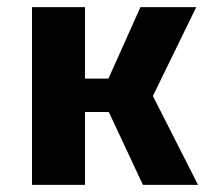

<svg xmlns="http://www.w3.org/2000/svg" viewBox="-20 -520 584 540"><path d="M219 -205V0H70V-500H219V-299H285L375 -500H532L410 -250L537 0H382L286 -205Z"/></svg>

Font: Changa SemiBold
Style: Regular
Weight: 600
Designer: Eduardo Rodriguez Tunni
Foundry: Eduardo Rodriguez Tunni
Version: Version 2.002; ttfautohint (v1.5) -l 8 -r 50 -G 150 -x 14 -H